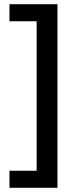

<svg xmlns="http://www.w3.org/2000/svg" viewBox="-20 -734 370 912"><path d="M25 77V158H253V-714H25V-633H154V77Z"/></svg>

Font: Noto Sans Bassa Vah Medium
Style: Regular
Weight: 500
Designer: Monotype Design Team
Foundry: Monotype Imaging Inc.
Version: Version 2.002